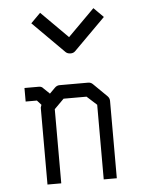

<svg xmlns="http://www.w3.org/2000/svg" viewBox="-53 -839 646 833"><g transform="rotate(-5 270.0 -422.5)"><path d="M165 -442 189 -466Q198 -475 210 -475H334Q346 -475 354 -467L413 -409Q422 -400 422 -388V-51H365V-376L322 -415H222L180 -373V-50H120V-385Q120 -387 124 -397L106 -417H57V-476H120Q132 -476 139 -467ZM406 -774 427 -753 290 -616Q282 -608 270 -608Q256 -608 248 -616L111 -753L132 -774L153 -795L269 -679L385 -795Z"/></g></svg>

Font: 3270 Nerd Font
Style: Regular
Weight: 400
Monospace: yes
Version: Version 3.0.1;Nerd Fonts 3.3.0